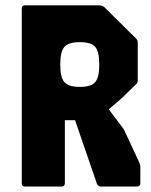

<svg xmlns="http://www.w3.org/2000/svg" viewBox="-20 -686 556 706"><path d="M72.5 0Q60 0 60 -12.5V-654Q60 -666.5 72.5 -666.5H343.5Q355.5 -666.5 363.5 -660L478.5 -546Q484 -541 485.2 -537.5Q486.5 -534 486.5 -526V-389Q486.5 -382.5 481.5 -377.5L426.5 -324L380 -284L435 -211L491.5 -90Q493.5 -85.5 494.8 -81.2Q496 -77 496 -71V-12.5Q496 0 483.5 0H351.5Q340.5 0 336.5 -10L256 -244H218.5V-12.5Q218.5 0 206 0ZM273.5 -366.5Q315 -366.5 330 -383.8Q345 -401 345 -448.5Q345 -496.5 330 -513.8Q315 -531 273.5 -531Q232.5 -531 217 -513.8Q201.5 -496.5 201.5 -448.5Q201.5 -401 217 -383.8Q232.5 -366.5 273.5 -366.5Z"/></svg>

Font: Jaro
Style: Regular
Weight: 400
Designer: Agyei Archer, Celine Hurka, Mirko Velimirović
Version: Version 1.000